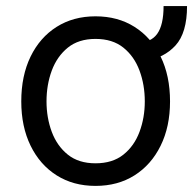

<svg xmlns="http://www.w3.org/2000/svg" viewBox="-20 -607 643 639"><path d="M464.4 -405.3 436.5 -464.8Q481.9 -464.8 503.2 -494.4Q524.4 -523.9 524.4 -586.9H602.5Q602.5 -497.6 564 -455.6Q525.4 -413.6 464.4 -405.3ZM297.9 11.7Q224.1 11.7 168.5 -23.4Q112.8 -58.6 81.8 -122.1Q50.8 -185.5 50.8 -269.5Q50.8 -355 81.8 -418.7Q112.8 -482.4 168.5 -517.6Q224.1 -552.7 297.9 -552.7Q372.1 -552.7 427.7 -517.6Q483.4 -482.4 514.6 -418.7Q545.9 -355 545.9 -269.5Q545.9 -185.5 514.6 -122.1Q483.4 -58.6 427.7 -23.4Q372.1 11.7 297.9 11.7ZM297.9 -63.5Q354.5 -63.5 390.6 -92.3Q426.8 -121.1 444.3 -168.2Q461.9 -215.3 461.9 -269.5Q461.9 -324.7 444.3 -372.1Q426.8 -419.4 390.6 -448.5Q354.5 -477.5 297.9 -477.5Q241.7 -477.5 205.8 -448.5Q169.9 -419.4 152.3 -372.1Q134.8 -324.7 134.8 -269.5Q134.8 -215.3 152.3 -168.2Q169.9 -121.1 205.8 -92.3Q241.7 -63.5 297.9 -63.5Z"/></svg>

Font: Inter V
Style: 
Weight: 400
Designer: Rasmus Andersson
Foundry: rsms
Version: Version 4.000;git-a3f224843